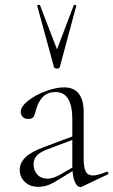

<svg xmlns="http://www.w3.org/2000/svg" viewBox="-20 -750 459 778"><path d="M414 -54Q418 -54 419 -49.5Q420 -45 416 -43L313 6Q309 8 305 8Q294 8 285 -9.5Q276 -27 274 -57L219 -23Q194 -7 175 0Q156 7 136 7Q101 7 80.5 -13Q60 -33 60 -61Q60 -89 82 -111.5Q104 -134 158 -154L273 -197V-267Q273 -377 205 -377Q171 -377 152 -355.5Q133 -334 126 -305Q122 -287 116.5 -277.5Q111 -268 94 -268Q80 -268 72 -276.5Q64 -285 64 -296Q64 -318 93.5 -341.5Q123 -365 165 -380.5Q207 -396 240 -396Q280 -396 299.5 -370Q319 -344 319 -297V-108Q319 -71 327.5 -55Q336 -39 357 -39Q376 -39 412 -54ZM273 -71V-74V-183L167 -143Q138 -131 127 -117Q116 -103 116 -84Q116 -60 131 -43Q146 -26 173 -26Q195 -26 225 -43ZM142 -729 211 -550 279 -729Q280 -731 285 -730Q290 -729 289 -726L222 -477Q220 -472 211 -472Q207 -472 203.5 -473.5Q200 -475 199 -477L131 -726Q130 -729 135.5 -730Q141 -731 142 -729Z"/></svg>

Font: Cormorant Garamond Light
Style: Regular
Weight: 300
Designer: Christian Thalmann (Catharsis Fonts)
Version: Version 3.000